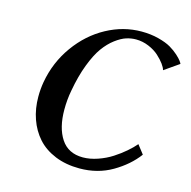

<svg xmlns="http://www.w3.org/2000/svg" viewBox="-100 -758 866 869"><g transform="rotate(15 333.0 -323.5)"><path d="M605 -126 607.9 -122.1Q566.9 -66.9 499 -27.3Q431.2 12.2 346.2 12.2Q282.7 12.2 231.9 -8.5Q181.2 -29.3 148.9 -65.4Q116.7 -101.6 99.9 -149.7Q83 -197.8 83 -253.9Q83 -289.1 88.9 -323.2Q106 -419.4 161.6 -496.8Q217.3 -574.2 295.7 -616.7Q374 -659.2 459 -659.2Q502 -659.2 538.8 -649.7Q575.7 -640.1 597.7 -627.2Q619.6 -614.3 636 -599.4Q652.3 -584.5 658.7 -575.4Q665 -566.4 666 -563L597.2 -515.1Q594.7 -526.4 582.8 -542.7Q570.8 -559.1 551.8 -576.4Q532.7 -593.8 503.7 -606Q474.6 -618.2 443.8 -618.2Q421.4 -618.2 398.7 -611.1Q376 -604 348.6 -583.5Q321.3 -563 298.1 -531Q274.9 -499 253.9 -444.1Q232.9 -389.2 220.2 -317.9Q211.9 -274.4 211.9 -228Q211.9 -142.6 245.8 -91.3Q279.8 -40 348.1 -40Q381.3 -40 417.5 -52.5Q453.6 -64.9 483.4 -84.2Q513.2 -103.5 536.6 -123.8Q560.1 -144 576.2 -163.1Z"/></g></svg>

Font: Linux Libertine G
Style: Semibold Italic
Weight: 600
Italic angle: -11.5°
Designer: Philipp H. Poll
Foundry: Philipp H. Poll
Version: Version 5.1.1